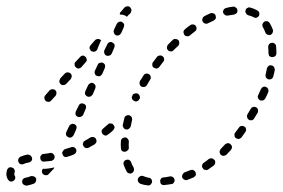

<svg xmlns="http://www.w3.org/2000/svg" viewBox="-48 -573 891 605"><path d="M24 -8Q21 -4 22 1Q22 6 27 9Q31 12 36 12Q47 10 58 6Q63 4 65 -1Q67 -6 66 -10Q64 -15 59 -17Q54 -19 49 -18Q41 -14 32 -13Q27 -12 24 -8ZM422 11Q424 11 426 9Q428 8 429 5Q431 3 431 1Q432 -4 429 -8Q426 -13 420 -13Q411 -15 404 -18Q399 -20 394 -18Q389 -15 387 -11Q386 -8 386 -6Q386 -3 387 -1Q388 1 390 3Q392 5 394 6Q405 10 417 11Q419 12 422 11ZM500 2Q503 -2 502 -7Q501 -10 500 -12Q499 -14 496 -15Q494 -17 492 -17Q490 -18 487 -17Q478 -15 468 -14Q465 -14 463 -13Q461 -12 459 -10Q458 -8 457 -5Q456 -3 457 -1Q457 5 461 8Q465 11 470 10Q481 9 492 7Q497 7 500 2ZM-3 -39Q-5 -44 -10 -45Q-13 -46 -15 -46Q-18 -46 -20 -45Q-22 -43 -24 -41Q-25 -40 -26 -37Q-28 -29 -28 -22Q-27 -14 -23 -7Q-20 -3 -15 -1Q-10 0 -6 -3Q-1 -6 0 -11Q1 -16 -2 -20Q-4 -24 -2 -30Q0 -35 -3 -39ZM566 -17Q568 -19 569 -21Q570 -23 569 -26Q569 -28 568 -31Q566 -35 561 -37Q557 -39 552 -37Q543 -33 534 -30Q531 -29 530 -27Q528 -25 527 -23Q526 -21 526 -18Q525 -16 526 -14Q528 -9 533 -7Q537 -4 542 -6Q552 -10 562 -14Q564 -15 566 -17ZM105 -24Q103 -22 100 -21Q98 -21 96 -21Q93 -21 91 -22Q89 -23 87 -25Q84 -28 84 -33Q84 -38 87 -41Q91 -41 95 -41Q106 -42 117 -44Q120 -45 123 -46Q122 -44 122 -42Q121 -41 120 -40Q112 -31 105 -24ZM354 -29Q356 -27 359 -27Q361 -26 364 -26Q366 -27 368 -28Q373 -31 374 -36Q375 -41 373 -45Q368 -53 365 -62Q364 -66 359 -69Q354 -71 349 -69Q347 -68 345 -67Q343 -65 342 -63Q341 -61 341 -58Q341 -56 342 -53Q346 -42 351 -33Q352 -30 354 -29ZM630 -60Q631 -65 628 -69Q626 -71 624 -72Q622 -74 620 -74Q617 -74 615 -74Q612 -73 610 -72Q603 -66 594 -60Q592 -59 591 -57Q589 -55 589 -52Q588 -50 589 -47Q589 -45 591 -43Q592 -41 594 -39Q596 -38 599 -38Q601 -37 604 -37Q606 -38 608 -39Q617 -45 625 -51Q630 -55 630 -60ZM51 -66Q54 -70 53 -75Q52 -80 48 -83Q44 -86 39 -86Q27 -84 16 -79Q12 -77 10 -72Q8 -68 10 -63Q11 -61 12 -59Q14 -57 16 -56Q19 -55 21 -55Q24 -55 26 -56Q34 -60 43 -61Q48 -62 51 -66ZM118 -68Q120 -69 122 -71Q123 -74 124 -76Q124 -78 124 -81Q124 -83 122 -85Q121 -87 119 -89Q117 -90 114 -91Q112 -92 110 -91Q100 -89 90 -88Q87 -88 85 -87Q83 -86 82 -84Q80 -82 79 -80Q79 -77 79 -75Q79 -70 83 -66Q87 -63 93 -64Q103 -65 114 -66Q116 -67 118 -68ZM191 -92Q194 -97 192 -102Q190 -107 185 -109Q180 -111 176 -109Q166 -106 157 -103Q154 -102 153 -100Q151 -99 150 -96Q148 -94 148 -92Q148 -89 149 -87Q150 -82 155 -79Q160 -77 164 -79Q175 -82 184 -86Q189 -88 191 -92ZM682 -105Q683 -107 683 -109Q683 -112 682 -114Q681 -116 679 -118Q675 -122 670 -122Q665 -121 661 -118Q654 -110 647 -103Q646 -102 645 -99Q644 -97 644 -95Q644 -92 645 -90Q646 -87 647 -86Q651 -82 656 -82Q661 -82 665 -85Q672 -93 680 -101Q681 -102 682 -105ZM336 -98Q340 -94 345 -95Q348 -95 350 -96Q352 -97 354 -99Q356 -100 357 -103Q358 -105 358 -108Q357 -117 358 -127Q358 -132 354 -136Q351 -140 346 -140Q343 -140 341 -139Q339 -138 337 -137Q335 -135 334 -133Q333 -131 333 -128Q332 -117 333 -107Q333 -101 336 -98ZM254 -122Q255 -124 256 -126Q256 -129 256 -131Q255 -134 254 -136Q253 -138 251 -139Q249 -141 246 -141Q244 -142 241 -141Q239 -141 237 -140Q228 -134 220 -130Q218 -128 216 -127Q214 -125 214 -122Q213 -120 213 -117Q214 -115 215 -113Q217 -108 222 -107Q227 -105 232 -108Q241 -113 250 -118Q252 -120 254 -122ZM727 -161Q728 -164 727 -166Q727 -169 726 -171Q724 -173 722 -174Q718 -177 713 -176Q708 -176 705 -171Q699 -163 693 -155Q690 -151 691 -146Q691 -141 695 -138Q697 -136 700 -136Q702 -135 705 -135Q707 -136 709 -137Q711 -138 713 -140Q719 -148 725 -157Q727 -159 727 -161ZM160 -148Q162 -143 167 -141Q172 -138 176 -140Q181 -142 184 -147L192 -165Q194 -170 193 -175Q191 -180 186 -182Q181 -184 177 -182Q172 -180 170 -176L161 -157Q159 -153 160 -148ZM313 -171Q313 -176 309 -180Q308 -182 306 -183Q303 -184 301 -184Q298 -184 296 -184Q294 -183 292 -181Q284 -174 277 -168Q273 -165 272 -160Q272 -155 275 -151Q278 -147 283 -146Q288 -145 292 -149Q301 -155 308 -162Q312 -166 313 -171ZM341 -171Q344 -166 349 -165Q351 -165 354 -165Q356 -166 358 -167Q360 -169 362 -171Q363 -173 364 -175Q366 -185 368 -194Q369 -197 368 -199Q368 -202 367 -204Q365 -206 363 -208Q361 -209 359 -210Q354 -211 349 -208Q345 -206 344 -201Q341 -190 339 -180Q338 -175 341 -171ZM765 -227Q764 -232 759 -235Q757 -236 755 -236Q752 -237 750 -236Q747 -235 745 -234Q743 -232 742 -230Q737 -221 732 -213Q729 -208 731 -203Q732 -198 736 -196Q738 -194 741 -194Q743 -194 746 -194Q748 -195 750 -196Q752 -198 753 -200Q759 -209 764 -218Q766 -222 765 -227ZM190 -212Q192 -207 197 -205Q202 -203 206 -205Q211 -206 214 -211L222 -230Q224 -234 223 -239Q221 -244 216 -246Q211 -248 207 -247Q202 -245 200 -240L191 -222Q189 -217 190 -212ZM130 -280Q130 -285 126 -289Q124 -291 122 -291Q120 -292 117 -292Q115 -292 112 -291Q110 -290 108 -288L95 -273Q91 -269 92 -264Q92 -259 96 -255Q99 -252 105 -252Q110 -252 113 -256L127 -271Q130 -275 130 -280ZM368 -262Q370 -257 375 -255Q379 -252 384 -254Q389 -256 391 -261H392Q394 -266 392 -271Q390 -276 386 -278Q381 -280 376 -278Q371 -277 369 -272V-271Q366 -267 368 -262ZM797 -292Q795 -297 790 -299Q788 -300 785 -300Q783 -300 781 -299Q778 -298 777 -296Q775 -294 774 -292Q770 -283 766 -274Q763 -269 765 -264Q767 -260 771 -257Q774 -256 776 -256Q779 -256 781 -257Q783 -257 785 -259Q787 -261 788 -263Q793 -272 797 -282Q799 -287 797 -292ZM220 -276Q222 -272 227 -269Q232 -267 237 -269Q241 -271 244 -275L252 -294Q254 -299 253 -303Q251 -308 246 -311Q241 -313 237 -311Q232 -309 230 -305L221 -286Q219 -281 220 -276ZM392 -308Q393 -303 398 -300Q402 -298 407 -299Q412 -300 415 -305Q420 -313 425 -322Q428 -326 427 -331Q426 -336 422 -339Q417 -342 412 -341Q407 -340 404 -335Q399 -326 393 -318Q391 -313 392 -308ZM177 -328Q178 -331 178 -333Q178 -336 177 -338Q176 -340 174 -342Q170 -345 165 -345Q160 -345 156 -341L142 -326Q141 -324 140 -321Q139 -319 139 -317Q139 -314 140 -312Q141 -310 143 -308Q147 -304 152 -305Q157 -305 161 -309L175 -324Q176 -326 177 -328ZM815 -362Q813 -366 807 -367Q802 -368 798 -365Q794 -362 793 -357Q791 -348 789 -338Q788 -336 789 -333Q789 -331 790 -329Q792 -326 794 -325Q796 -323 798 -323Q803 -322 807 -324Q812 -327 813 -332Q816 -342 818 -353Q818 -358 815 -362ZM251 -341Q252 -336 257 -334Q262 -332 267 -333Q271 -335 274 -340L282 -358Q284 -363 283 -368Q281 -373 276 -375Q272 -377 267 -375Q262 -374 260 -369L251 -350Q249 -346 251 -341ZM432 -368Q432 -363 436 -360Q441 -357 446 -357Q451 -358 454 -362Q460 -370 466 -378Q470 -382 469 -387Q469 -392 465 -395Q461 -399 456 -398Q450 -398 447 -394Q441 -386 434 -377Q431 -373 432 -368ZM225 -381Q226 -383 225 -386Q225 -388 224 -390Q223 -393 221 -394Q217 -398 212 -398Q207 -397 204 -393L190 -378Q188 -376 187 -374Q187 -372 187 -369Q187 -367 188 -365Q189 -362 191 -361Q195 -357 200 -357Q205 -358 208 -361L222 -377Q224 -379 225 -381ZM818 -435Q814 -439 809 -438Q804 -438 800 -434Q797 -430 797 -425Q798 -415 798 -405Q798 -403 799 -401Q799 -398 801 -396Q803 -395 805 -394Q807 -393 810 -393Q815 -393 819 -396Q823 -400 823 -405Q823 -416 822 -427Q822 -432 818 -435ZM281 -405Q282 -400 287 -398Q292 -396 297 -398Q301 -399 304 -404L312 -423Q314 -427 313 -432Q311 -437 306 -439Q302 -442 297 -440Q292 -438 290 -433L281 -415Q279 -410 281 -405ZM271 -445Q270 -446 270 -446Q269 -447 269 -447Q265 -451 260 -450Q255 -450 251 -446L238 -431Q236 -429 235 -427Q234 -424 234 -422Q234 -420 236 -417Q237 -415 238 -413Q242 -410 247 -410Q253 -410 256 -414L258 -416Q259 -420 261 -424L269 -443Q270 -444 271 -445ZM478 -423Q478 -418 482 -414Q485 -411 491 -411Q496 -411 499 -415Q506 -422 514 -429Q517 -433 517 -438Q517 -443 514 -447Q512 -448 510 -449Q508 -450 505 -450Q503 -450 500 -450Q498 -449 496 -447Q489 -440 481 -432Q478 -428 478 -423ZM530 -473Q530 -468 533 -463Q536 -459 541 -459Q546 -458 550 -461Q558 -468 566 -474Q571 -477 571 -482Q572 -487 569 -491Q568 -493 566 -494Q563 -496 561 -496Q559 -496 556 -496Q554 -495 552 -494Q543 -488 535 -481Q531 -478 530 -473ZM311 -470Q312 -465 317 -462Q322 -460 327 -462Q331 -464 334 -469L342 -487Q344 -492 343 -497Q341 -501 336 -504Q332 -506 327 -504Q322 -502 320 -498L311 -479Q309 -474 311 -470ZM795 -506Q790 -507 785 -505Q781 -502 779 -497Q778 -492 780 -488Q785 -480 788 -471Q789 -468 790 -467Q792 -465 794 -464Q797 -463 799 -463Q802 -462 804 -463Q809 -465 811 -470Q813 -474 812 -479Q808 -490 802 -500Q800 -504 795 -506ZM590 -514Q588 -509 591 -505Q593 -500 598 -499Q603 -497 608 -500Q616 -504 625 -508Q627 -509 629 -511Q631 -513 632 -515Q633 -518 632 -520Q632 -523 631 -525Q629 -530 624 -531Q619 -533 615 -531Q605 -527 596 -522Q591 -519 590 -514ZM732 -548Q727 -546 726 -541Q724 -536 727 -531Q729 -527 734 -525Q743 -523 751 -519Q755 -516 760 -517Q765 -519 768 -523Q770 -528 769 -533Q767 -538 763 -540Q753 -546 741 -549Q736 -551 732 -548ZM330 -532Q331 -535 333 -536L344 -549Q348 -553 353 -553Q358 -554 362 -550Q365 -547 366 -543Q367 -539 365 -536L364 -533Q363 -531 361 -529Q360 -528 358 -527L352 -520Q349 -523 346 -524Q340 -527 333 -527Q331 -527 330 -527Q330 -527 330 -527Q330 -527 330 -527Q329 -530 330 -532ZM657 -543Q654 -538 655 -533Q657 -528 661 -526Q665 -523 670 -524Q680 -526 689 -527Q694 -528 698 -532Q701 -536 700 -541Q700 -546 695 -549Q691 -553 686 -552Q676 -551 665 -548Q660 -547 657 -543Z"/></svg>

Font: FRB American Cursive Guidelines Dashed
Style: Italic
Weight: 400
Italic angle: -25°
Version: Version 2.0;Modular Font Editor K font №1